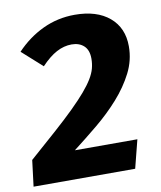

<svg xmlns="http://www.w3.org/2000/svg" viewBox="-83 -754 683 817"><g transform="rotate(-10 258.5 -345.0)"><path d="M499 -518Q499 -458 471.5 -404Q444 -350 400 -300.5Q356 -251 302 -206.5Q248 -162 196 -122H466L435 0H-4L10 -113Q76 -171 126 -215.5Q176 -260 211.5 -295Q247 -330 270.5 -357.5Q294 -385 308 -408Q322 -431 327.5 -451.5Q333 -472 333 -494Q333 -531 313 -549.5Q293 -568 260 -568Q227 -568 195 -551Q163 -534 128 -497L41 -575Q92 -629 156.5 -659.5Q221 -690 295 -690Q390 -690 444.5 -644Q499 -598 499 -518Z"/></g></svg>

Font: Szlgxwxxxixliatcpuztgldltzi
Style: Regular
Weight: 700
Italic angle: -8°
Designer: Carrois Corporate & Edenspiekermann
Foundry: Carrois Corporate GbR & Edenspiekermann AG
Version: Version 2.001